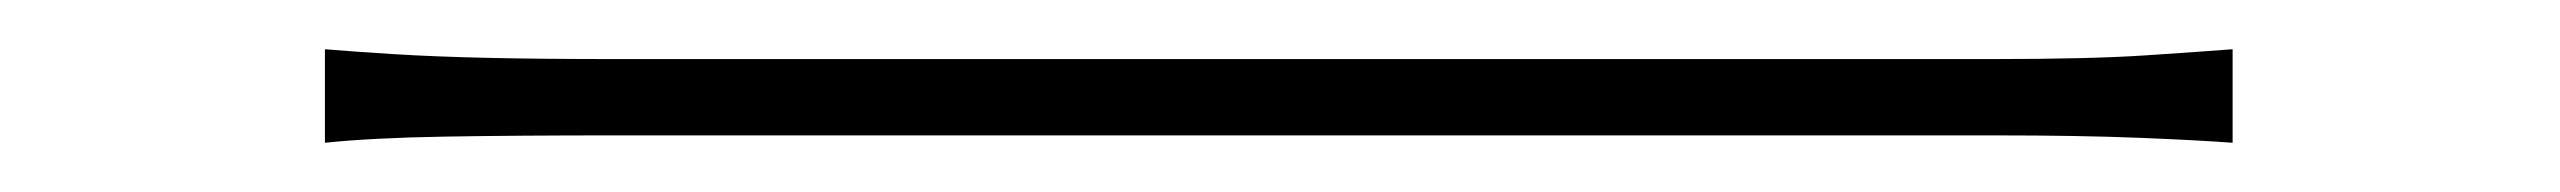

<svg xmlns="http://www.w3.org/2000/svg" viewBox="-20 -423 1040 78"><path d="M112 -403Q124 -402 140 -401Q156 -400 178 -399.5Q200 -399 230 -399Q236 -399 266.5 -399Q297 -399 343 -399Q389 -399 443.5 -399Q498 -399 553.5 -399Q609 -399 658 -399Q707 -399 741.5 -399Q776 -399 789 -399Q829 -399 851.5 -400.5Q874 -402 887 -403V-365Q874 -366 849.5 -367Q825 -368 790 -368Q777 -368 742 -368Q707 -368 658.5 -368Q610 -368 554.5 -368Q499 -368 444.5 -368Q390 -368 344 -368Q298 -368 267.5 -368Q237 -368 230 -368Q190 -368 160.5 -367.5Q131 -367 112 -365Z"/></svg>

Font: Noto Sans KR Thin
Style: Regular
Weight: 100
Designer: Ryoko NISHIZUKA 西塚涼子 (kana, bopomofo & ideographs); Paul D. Hunt (Latin, Greek & Cyrillic); Sandoll Communications 산돌커뮤니
Foundry: Adobe
Version: Version 2.004-H2;hotconv 1.0.118;makeotfexe 2.5.65603